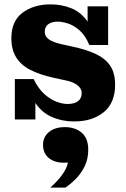

<svg xmlns="http://www.w3.org/2000/svg" viewBox="-20 -547 575 879"><path d="M320 9Q264 9 217.5 -11.5Q171 -32 142.5 -75Q114 -118 111 -185H134Q156 -140 184 -115.5Q212 -91 239.5 -81Q267 -71 289 -71Q321 -71 337.5 -84Q354 -97 354 -120Q354 -135 345 -146.5Q336 -158 319 -166.5Q302 -175 276 -180L225 -191Q162 -205 119 -227Q76 -249 54 -284.5Q32 -320 32 -372Q32 -451 83.5 -489Q135 -527 211 -527Q263 -527 307 -509Q351 -491 379.5 -450Q408 -409 411 -341H389Q370 -386 343 -409Q316 -432 289.5 -440Q263 -448 244 -448Q218 -448 201.5 -436.5Q185 -425 185 -402Q185 -387 193.5 -376.5Q202 -366 218.5 -358.5Q235 -351 260 -345L310 -334Q372 -321 416 -301Q460 -281 483.5 -247.5Q507 -214 507 -159Q507 -76 455 -33.5Q403 9 320 9ZM48 0V-185H111L142 -136V0ZM411 -341 381 -390V-518H475V-341ZM210 312Q242 284 264 254Q286 224 291 197Q239 202 208 180Q177 158 177 116Q177 80 204 57.5Q231 35 277 35Q324 35 354 60.5Q384 86 384 139Q384 181 367.5 214.5Q351 248 326.5 272.5Q302 297 279 312Z"/></svg>

Font: Montagu Slab 144pt
Style: Bold
Weight: 700
Designer: Florian Karsten
Foundry: Florian Karsten
Version: Version 1.000